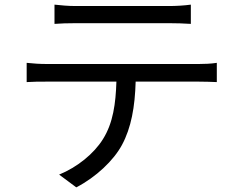

<svg xmlns="http://www.w3.org/2000/svg" viewBox="-20 -760 1040 828"><path d="M215 -740V-657C240 -659 273 -660 306 -660C363 -660 655 -660 710 -660C739 -660 774 -659 803 -657V-740C774 -736 738 -734 710 -734C655 -734 363 -734 305 -734C273 -734 243 -737 215 -740ZM95 -489V-406C123 -408 152 -408 182 -408H482C479 -314 468 -230 424 -160C385 -97 313 -39 235 -7L309 48C394 4 470 -68 506 -135C546 -209 562 -300 565 -408H837C861 -408 893 -407 915 -406V-489C891 -485 858 -484 837 -484C784 -484 240 -484 182 -484C151 -484 123 -486 95 -489Z"/></svg>

Font: Source Han Sans KR
Style: Regular
Weight: 400
Designer: Ryoko NISHIZUKA 西塚涼子 (kana, bopomofo & ideographs); Paul D. Hunt (Latin, Greek & Cyrillic); Sandoll Communications 산돌커뮤니
Foundry: Adobe
Version: Version 2.004;hotconv 1.0.118;makeotfexe 2.5.65603